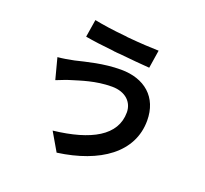

<svg xmlns="http://www.w3.org/2000/svg" viewBox="-144 -976 1288 1209"><g transform="rotate(20 500.0 -372.0)"><path d="M736 -761C686 -762 611 -766 534 -773L523 -774C519 -775 515 -775 512 -776L501 -777C425 -784 350 -795 296 -806L277 -688C327 -679 395 -670 466 -663L477 -661C480 -661 484 -661 488 -660L499 -659L515 -658C589 -650 663 -644 717 -640L736 -761ZM819 -322C819 -479 713 -568 555 -568C438 -568 332 -539 259 -522C226 -515 185 -508 151 -505L188 -364C217 -375 254 -391 283 -399C334 -414 428 -448 538 -448C632 -448 681 -393 681 -327C681 -171 529 -88 281 -60L352 62C630 24 819 -108 819 -322Z"/></g></svg>

Font: Glow Sans TC Normal
Style: Bold
Weight: 700
Designer: Ryoko NISHIZUKA (kana, bopomofo & ideographs); Paul D. Hunt (Latin, Greek & Cyrillic); Sandoll Communications, Soo-young
Version: Version 0.93